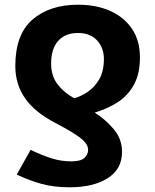

<svg xmlns="http://www.w3.org/2000/svg" viewBox="-20 -576 659 815"><path d="M276 219Q208 219 156 204.5Q104 190 51 165L110 60Q155 82 197 95.5Q239 109 282 109Q322 109 338 94.5Q354 80 354 60Q354 34 320 8.5Q286 -17 219 -52Q129 -98 87 -158Q45 -218 45 -296Q45 -430 118 -493Q191 -556 312 -556Q388 -556 447 -530Q506 -504 540 -454Q574 -404 574 -332Q574 -263 548.5 -216.5Q523 -170 479.5 -142Q436 -114 382 -98Q428 -69 463 -27.5Q498 14 498 69Q498 142 437 180.5Q376 219 276 219ZM295 -159Q322 -166 351.5 -185.5Q381 -205 401 -239Q421 -273 421 -326Q421 -373 392 -404.5Q363 -436 311 -436Q257 -436 227 -402.5Q197 -369 197 -306Q197 -254 224 -218.5Q251 -183 295 -159Z"/></svg>

Font: Noto IKEA Arabic
Style: Bold
Weight: 700
Designer: Monotype Design Team
Foundry: Monotype Imaging Inc.
Version: Version 1.200